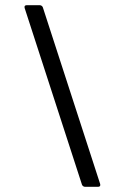

<svg xmlns="http://www.w3.org/2000/svg" viewBox="-20 -720 440 740"><path d="M366 -11 145 -692C143 -697 138 -700 133 -700H83C76 -700 73 -696 75 -689L296 -8C298 -3 303 0 308 0H358C365 0 368 -4 366 -11Z"/></svg>

Font: Elastic
Style: elastic
Weight: 400
Designer: Jeremy Tribby
Foundry: Tribby Type
Version: Version 1.422;hotconv 1.0.109;makeotfexe 2.5.65596